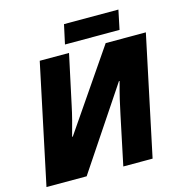

<svg xmlns="http://www.w3.org/2000/svg" viewBox="-125 -995 1051 1108"><g transform="rotate(-15 400.5 -441.0)"><path d="M332 -767H658L682 -882H357ZM16 0H256L578 -482H582C561 -406 548 -349 537 -295L475 0H650L801 -714H561L238 -242H234C252 -306 268 -367 278 -416L342 -714H167Z"/></g></svg>

Font: Noto Sans UI Black
Style: Italic
Weight: 900
Italic angle: -372°
Designer: Monotype Design Team
Foundry: Monotype Imaging Inc.
Version: Version 1.901